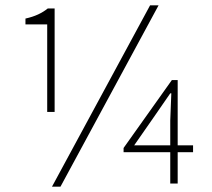

<svg xmlns="http://www.w3.org/2000/svg" viewBox="-20 -692 798 724"><path d="M158 -270V-600H76V-622Q103 -628 123.5 -637.5Q144 -647 160 -660H186V-270ZM176 12 546 -672H578L208 12ZM622 0V-238L626 -340H622L564 -256L486 -144H708V-118H446V-134L628 -390H650V0Z"/></svg>

Font: Source Sans 3
Style: Regular
Weight: 200
Designer: Paul D. Hunt
Foundry: Adobe
Version: Version 3.046;hotconv 1.0.118;makeotfexe 2.5.65603